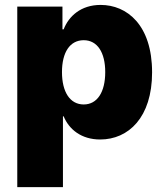

<svg xmlns="http://www.w3.org/2000/svg" viewBox="-20 -557 667 776"><path d="M49.8 199.2H234.4V-86.9H237.3C258.8 -34.2 308.6 6.8 384.8 6.8C499 6.8 594.7 -82 594.7 -264.6C594.7 -456.1 493.2 -537.1 386.7 -537.1C306.6 -537.1 257.8 -491.2 237.3 -438.5H232.4V-530.3H49.8ZM230.5 -265.6C230.5 -345.7 262.7 -394.5 318.4 -394.5C373 -394.5 405.3 -345.7 405.3 -265.6C405.3 -184.6 373 -134.8 318.4 -134.8C262.7 -134.8 230.5 -185.5 230.5 -265.6Z"/></svg>

Font: Pretendard Black
Style: Regular
Weight: 900
Designer: Base glyphs from Inter by Rasmus Andersson; Hangeul glyphs from Noto Sans CJK(Source Han Sans) by Jang Soo-young and Kan
Foundry: Kil Hyung-jin
Version: Version 1.309;Glyphs 3.2 (3225)